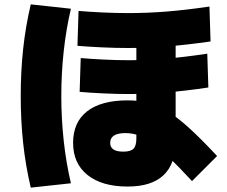

<svg xmlns="http://www.w3.org/2000/svg" viewBox="-20 -800 1040 880"><path d="M565 55Q447 55 381 2Q315 -51 315 -145Q315 -240 379.5 -290Q444 -340 565 -340Q617 -340 661 -328.5Q705 -317 750.5 -288.5Q796 -260 850 -210.5Q904 -161 975 -85L860 30Q799 -36 755 -78.5Q711 -121 677 -145.5Q643 -170 614 -180Q585 -190 555 -190Q485 -190 485 -145Q485 -105 545 -105Q579 -105 592 -118.5Q605 -132 605 -165V-668H785V-155Q785 -50 730 2.5Q675 55 565 55ZM567 -580Q509 -580 445.5 -583Q382 -586 335 -590L340 -750Q385 -746 447.5 -743Q510 -740 568 -740Q654 -740 742.5 -747Q831 -754 940 -770L945 -610Q833 -594 743.5 -587Q654 -580 567 -580ZM569 -369Q514 -369 452 -372Q390 -375 345 -379L350 -534Q394 -530 454.5 -527Q515 -524 570 -524Q653 -524 738.5 -531Q824 -538 930 -554L935 -399Q827 -383 740 -376Q653 -369 569 -369ZM121 60Q97 -42 86 -145Q75 -248 75 -360Q75 -472 86 -575Q97 -678 121 -780L305 -760Q283 -666 272 -565Q261 -464 261 -360Q261 -256 272 -155Q283 -54 305 40Z"/></svg>

Font: M PLUS 2 Black
Style: Regular
Weight: 900
Designer: Coji Morishita
Foundry: UNDERFOREST DESIGN
Version: Version 1.001